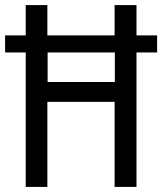

<svg xmlns="http://www.w3.org/2000/svg" viewBox="-21 -785 637 754"><path d="M80 -51V-579H-1V-646H80V-765H165V-646H429V-765H515V-646H596V-579H515V-51H429V-385H165V-51ZM166 -463H430V-579H166Z"/></svg>

Font: Noto Sans Tamil UI Condensed
Style: Regular
Weight: 400
Width: 3
Designer: Jelle Bosma - Monotype Design Team
Foundry: Monotype Imaging Inc.
Version: Version 2.004; ttfautohint (v1.8.4.7-5d5b)